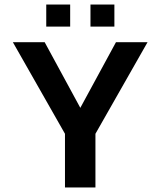

<svg xmlns="http://www.w3.org/2000/svg" viewBox="-20 -831 711 851"><path d="M185 -713V-811H291V-713ZM381 -713V-811H487V-713ZM268 0V-238L37 -644H178L336 -353L494 -644H634L403 -238V0Z"/></svg>

Font: Kanit Medium
Style: Regular
Weight: 500
Designer: Katatrad Team
Foundry: CadsonDemak
Version: Version 2.000; ttfautohint (v1.8.3)